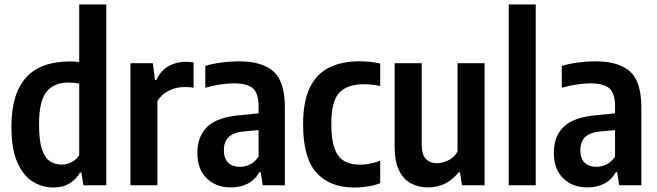

<svg xmlns="http://www.w3.org/2000/svg" viewBox="-20 -828 2936 858"><path d="M218.5 10Q169 10 126.2 -16.5Q83.5 -43 57.2 -102.8Q31 -162.5 31 -261.5Q31 -408 95.8 -480.8Q160.5 -553.5 294.5 -553.5Q313 -553.5 334 -551V-808H455V0H352.5L344 -57H337.5Q321.5 -27.5 291.2 -8.8Q261 10 218.5 10ZM255.5 -92.5Q278 -92.5 299.5 -103.2Q321 -114 334 -134.5V-454.5Q310 -459 285.5 -459Q222 -459 188.2 -418.5Q154.5 -378 154.5 -273Q154.5 -199 167.8 -160.2Q181 -121.5 203.8 -107Q226.5 -92.5 255.5 -92.5Z M563 0V-545.5H663L672.5 -470.5H678.5Q699.5 -514 734.2 -533Q769 -552 810 -552Q820 -552 829.2 -551.2Q838.5 -550.5 845 -549V-436Q834.5 -438 824 -438.5Q813.5 -439 802.5 -439Q767 -439 734.2 -422.5Q701.5 -406 683.5 -376.5V0Z M1012 9.5Q945.5 9.5 903.8 -31.2Q862 -72 862 -144Q862 -220 907.5 -262.8Q953 -305.5 1055.5 -313.5L1135.5 -321.5V-353Q1135.5 -412 1109.5 -433.8Q1083.5 -455.5 1025 -455.5Q997.5 -455.5 963.8 -450.5Q930 -445.5 897.5 -435.5V-533.5Q930.5 -543.5 970.8 -548.8Q1011 -554 1047 -554Q1152 -554 1202.5 -508.5Q1253 -463 1253 -347.5V0H1154L1145 -58.5H1139Q1118.5 -22.5 1085.5 -6.5Q1052.5 9.5 1012 9.5ZM980.5 -157.5Q980.5 -119 999.8 -100.8Q1019 -82.5 1052 -82.5Q1072.5 -82.5 1094.8 -92Q1117 -101.5 1135.5 -128V-246.5L1068 -240.5Q980.5 -232.5 980.5 -157.5Z M1564 10Q1454 10 1394.2 -56Q1334.5 -122 1334.5 -272Q1334.5 -374.5 1364.5 -436.2Q1394.5 -498 1450.5 -526Q1506.5 -554 1584.5 -554Q1608.5 -554 1632.2 -551.8Q1656 -549.5 1679 -544V-443.5Q1660 -448 1640.5 -449.8Q1621 -451.5 1606 -451.5Q1531 -451.5 1495.8 -413.2Q1460.5 -375 1460.5 -274.5Q1460.5 -204.5 1475 -164.8Q1489.5 -125 1518.2 -108.5Q1547 -92 1590 -92Q1629 -92 1679 -109.5V-9Q1651 1 1621.5 5.5Q1592 10 1564 10Z M1893 9.5Q1851 9.5 1817.2 -8Q1783.5 -25.5 1763.5 -65.8Q1743.5 -106 1743.5 -175.5V-545.5H1864.5V-184Q1864.5 -135.5 1883.8 -117Q1903 -98.5 1933 -98.5Q1954.5 -98.5 1981.2 -110.5Q2008 -122.5 2024.5 -150V-545.5H2145.5V0H2044.5L2035.5 -58H2029.5Q1975.5 9.5 1893 9.5Z M2253.5 0V-808H2374V0Z M2605 9.5Q2538.5 9.5 2496.8 -31.2Q2455 -72 2455 -144Q2455 -220 2500.5 -262.8Q2546 -305.5 2648.5 -313.5L2728.5 -321.5V-353Q2728.5 -412 2702.5 -433.8Q2676.5 -455.5 2618 -455.5Q2590.5 -455.5 2556.8 -450.5Q2523 -445.5 2490.5 -435.5V-533.5Q2523.5 -543.5 2563.8 -548.8Q2604 -554 2640 -554Q2745 -554 2795.5 -508.5Q2846 -463 2846 -347.5V0H2747L2738 -58.5H2732Q2711.5 -22.5 2678.5 -6.5Q2645.5 9.5 2605 9.5ZM2573.5 -157.5Q2573.5 -119 2592.8 -100.8Q2612 -82.5 2645 -82.5Q2665.5 -82.5 2687.8 -92Q2710 -101.5 2728.5 -128V-246.5L2661 -240.5Q2573.5 -232.5 2573.5 -157.5Z"/></svg>

Font: Encode Sans Condensed Condensed SemiBold
Style: Regular
Weight: 600
Width: 3
Designer: Multiple Designers
Foundry: Impallari Type
Version: Version 3.000; ttfautohint (v1.8.3) -l 8 -r 50 -G 200 -x 14 